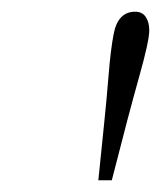

<svg xmlns="http://www.w3.org/2000/svg" viewBox="-20 -763 275 328"><path d="M211 -743Q223 -743 229 -734Q235 -725 235 -711Q235 -693 217.5 -631Q200 -569 171 -455H148L158 -553Q162 -591 165.5 -634.5Q169 -678 174 -704Q181 -743 211 -743Z"/></svg>

Font: Source Serif Pro Light
Style: Italic
Weight: 300
Italic angle: -12°
Designer: Frank Grießhammer
Foundry: Adobe Systems Incorporated
Version: Version 3.001;hotconv 1.0.111;makeotfexe 2.5.65597